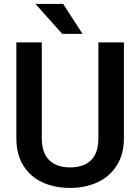

<svg xmlns="http://www.w3.org/2000/svg" viewBox="-20 -921 693 951"><path d="M61 0ZM593.8 -236.8Q593.8 -157.7 558.8 -102.1Q523.9 -46.4 463.4 -18.3Q402.8 9.8 327.1 9.8Q249.5 9.8 189.2 -18.3Q128.9 -46.4 95 -101.8Q61 -157.2 61 -236.8V-710.9H187V-236.8Q187 -163.6 223.9 -127.7Q260.7 -91.8 327.1 -91.8Q394.5 -91.8 430.9 -127.4Q467.3 -163.1 467.3 -236.8V-710.9H593.8ZM288.1 -753.4 155.8 -901.4H293L388.7 -753.4Z"/></svg>

Font: Heebo Medium
Style: Regular
Weight: 500
Designer: Oded Ezer
Foundry: Meir Sadan
Version: Version 2.001; ttfautohint (v1.5.14-ce02) -l 8 -r 50 -G 200 